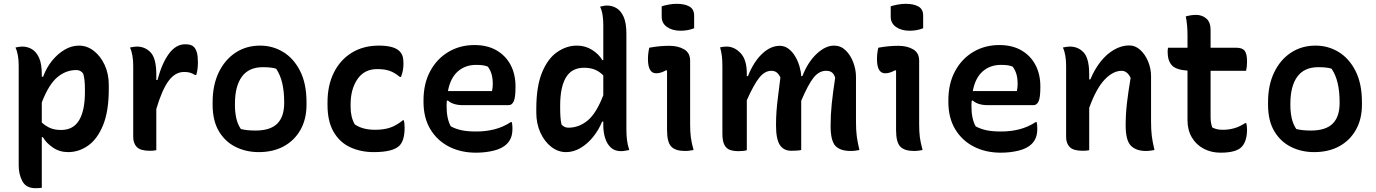

<svg xmlns="http://www.w3.org/2000/svg" viewBox="-20 -786 7210 1006"><path d="M61 -537Q70 -539 79 -540.5Q88 -542 97 -542Q124 -542 147 -528.5Q170 -515 184.5 -483.5Q199 -452 199 -396V-384H206Q223 -431 252.5 -467.5Q282 -504 318.5 -525.5Q355 -547 394 -547Q436 -547 471.5 -519.5Q507 -492 528.5 -445.5Q550 -399 550 -340V-320Q550 -203 520 -130Q490 -57 441.5 -23Q393 11 337 11Q292 11 257 -13Q222 -37 205 -67H199V198Q189 199 182 199.5Q175 200 166 200Q117 200 97.5 164Q78 128 78 81V-442Q78 -470 74 -494Q70 -518 61 -537ZM380 -419Q325 -419 280 -381Q235 -343 199 -249V-144Q220 -125 243.5 -115Q267 -105 300 -105Q364 -105 394.5 -156Q425 -207 425 -304V-314Q425 -343 423 -363.5Q421 -384 416 -400Q403 -419 380 -419Z M799 1Q789 3 781 3.5Q773 4 765 4Q716 4 697 -15.5Q678 -35 678 -68V-441Q678 -469 674 -493.5Q670 -518 661 -537Q670 -539 679 -540.5Q688 -542 697 -542Q741 -542 770 -510.5Q799 -479 799 -395V-367H805Q829 -456 865.5 -505Q902 -554 950 -554Q966 -554 977 -551Q988 -548 996 -540Q1006 -530 1011.5 -511Q1017 -492 1017 -459Q1017 -442 1015 -425Q1013 -408 1008 -393H1002Q989 -401 976.5 -405Q964 -409 945 -409Q898 -409 863.5 -362.5Q829 -316 799 -215Z M1343 -547Q1409 -547 1464 -513.5Q1519 -480 1552.5 -414Q1586 -348 1586 -250V-237Q1586 -162 1554.5 -106Q1523 -50 1467 -19.5Q1411 11 1336 11Q1269 11 1214 -16.5Q1159 -44 1126.5 -99Q1094 -154 1094 -238V-250Q1094 -340 1126 -406.5Q1158 -473 1214 -510Q1270 -547 1343 -547ZM1357 -434Q1284 -434 1247.5 -384.5Q1211 -335 1211 -242V-235Q1211 -199 1218 -167Q1225 -135 1242 -110Q1273 -102 1319 -102Q1396 -102 1432.5 -138Q1469 -174 1469 -246V-252Q1469 -306 1459 -349.5Q1449 -393 1427 -426Q1403 -434 1357 -434Z M1965 -547Q2044 -547 2073 -518Q2084 -507 2089 -493Q2094 -479 2094 -453Q2094 -415 2081 -383H2075Q2047 -406 2021 -415Q1995 -424 1956 -424Q1889 -424 1853 -371.5Q1817 -319 1817 -239V-226Q1817 -172 1839 -134Q1862 -119 1888 -112.5Q1914 -106 1945 -106Q1992 -106 2025 -117.5Q2058 -129 2091 -156H2096Q2100 -141 2100 -116Q2100 -85 2093.5 -61Q2087 -37 2073 -23Q2039 11 1939 11Q1870 11 1815 -14.5Q1760 -40 1728 -95Q1696 -150 1696 -236V-250Q1696 -339 1729.5 -406Q1763 -473 1823.5 -510Q1884 -547 1965 -547Z M2466 -550Q2534 -550 2582 -522Q2630 -494 2655.5 -445.5Q2681 -397 2681 -333V-329Q2681 -274 2671.5 -254.5Q2662 -235 2645 -235H2406Q2353 -235 2326 -260L2321 -257Q2320 -246 2320 -235V-228Q2320 -164 2342 -124Q2368 -110 2399 -103.5Q2430 -97 2475 -97Q2526 -97 2571 -108.5Q2616 -120 2656 -146H2662Q2665 -131 2665 -113Q2665 -84 2657.5 -65Q2650 -46 2636 -32Q2612 -8 2568 3Q2524 14 2474 14Q2394 14 2332 -18Q2270 -50 2234.5 -109.5Q2199 -169 2199 -252V-260Q2199 -348 2234 -413Q2269 -478 2329.5 -514Q2390 -550 2466 -550ZM2474 -446Q2418 -446 2379 -412Q2340 -378 2327 -309H2558Q2560 -318 2561 -327.5Q2562 -337 2562 -346Q2562 -374 2556 -396Q2550 -418 2536 -437Q2523 -442 2510 -444Q2497 -446 2474 -446Z M3003 -547Q3047 -547 3082.5 -524.5Q3118 -502 3136 -471H3141V-656Q3141 -684 3137 -708.5Q3133 -733 3124 -751Q3133 -753 3142 -755Q3151 -757 3160 -757Q3187 -757 3210 -743.5Q3233 -730 3247.5 -698Q3262 -666 3262 -610V-110Q3262 -79 3265 -53.5Q3268 -28 3277 0Q3265 2 3255 4Q3245 6 3233 6Q3201 6 3180.5 -13Q3160 -32 3150.5 -63Q3141 -94 3141 -130V-149H3135Q3117 -105 3087.5 -68.5Q3058 -32 3021.5 -10.5Q2985 11 2946 11Q2904 11 2868.5 -16.5Q2833 -44 2811.5 -91Q2790 -138 2790 -196V-216Q2790 -333 2820 -406Q2850 -479 2899 -513Q2948 -547 3003 -547ZM2922 -134Q2936 -117 2958 -117Q3014 -117 3059.5 -155Q3105 -193 3141 -287V-391Q3120 -412 3096 -421.5Q3072 -431 3040 -431Q2976 -431 2945.5 -380.5Q2915 -330 2915 -232V-222Q2915 -194 2916.5 -173Q2918 -152 2922 -134Z M3475 -105V-416L3470 -418Q3458 -411 3445 -406.5Q3432 -402 3418 -402Q3375 -402 3375 -477Q3375 -493 3377 -508.5Q3379 -524 3382 -536Q3409 -541 3434.5 -543.5Q3460 -546 3486 -546Q3533 -546 3564.5 -527.5Q3596 -509 3596 -468V-135Q3596 -96 3599.5 -68Q3603 -40 3614 0Q3603 2 3592 3.5Q3581 5 3569 5Q3519 5 3497 -18Q3475 -41 3475 -105ZM3447 -753Q3462 -758 3483.5 -762Q3505 -766 3526 -766Q3567 -766 3592 -752Q3617 -738 3617 -704V-638Q3585 -625 3546 -625Q3503 -625 3475 -644.5Q3447 -664 3447 -698Z M3893 1Q3877 6 3849 6Q3824 6 3805 -0.5Q3786 -7 3775.5 -27Q3765 -47 3765 -87V-438Q3765 -469 3762.5 -491Q3760 -513 3753 -538Q3761 -540 3770 -541Q3779 -542 3787 -542Q3828 -542 3860.5 -507.5Q3893 -473 3893 -401V-387H3899Q3928 -461 3972.5 -503.5Q4017 -546 4066 -546Q4091 -546 4111.5 -530.5Q4132 -515 4146.5 -490.5Q4161 -466 4169 -438.5Q4177 -411 4178 -387H4184Q4213 -461 4259 -504Q4305 -547 4350 -547Q4385 -547 4410.5 -522.5Q4436 -498 4450.5 -460Q4465 -422 4465 -383V-149Q4465 -105 4469 -73Q4473 -41 4483 0Q4472 2 4461.5 3.5Q4451 5 4437 5Q4382 5 4357 -22Q4332 -49 4332 -126Q4332 -185 4338 -242.5Q4344 -300 4356 -379Q4350 -398 4339 -406.5Q4328 -415 4308 -415Q4272 -415 4243.5 -380Q4215 -345 4178 -258V0Q4161 4 4126 4Q4086 4 4066 -26.5Q4046 -57 4046 -130Q4046 -167 4048.5 -202.5Q4051 -238 4056.5 -280Q4062 -322 4069 -380Q4061 -397 4050 -406Q4039 -415 4021 -415Q3988 -415 3959.5 -380.5Q3931 -346 3893 -261Z M4675 -105V-416L4670 -418Q4658 -411 4645 -406.5Q4632 -402 4618 -402Q4575 -402 4575 -477Q4575 -493 4577 -508.5Q4579 -524 4582 -536Q4609 -541 4634.5 -543.5Q4660 -546 4686 -546Q4733 -546 4764.5 -527.5Q4796 -509 4796 -468V-135Q4796 -96 4799.5 -68Q4803 -40 4814 0Q4803 2 4792 3.5Q4781 5 4769 5Q4719 5 4697 -18Q4675 -41 4675 -105ZM4647 -753Q4662 -758 4683.5 -762Q4705 -766 4726 -766Q4767 -766 4792 -752Q4817 -738 4817 -704V-638Q4785 -625 4746 -625Q4703 -625 4675 -644.5Q4647 -664 4647 -698Z M5216 -550Q5284 -550 5332 -522Q5380 -494 5405.5 -445.5Q5431 -397 5431 -333V-329Q5431 -274 5421.5 -254.5Q5412 -235 5395 -235H5156Q5103 -235 5076 -260L5071 -257Q5070 -246 5070 -235V-228Q5070 -164 5092 -124Q5118 -110 5149 -103.5Q5180 -97 5225 -97Q5276 -97 5321 -108.5Q5366 -120 5406 -146H5412Q5415 -131 5415 -113Q5415 -84 5407.5 -65Q5400 -46 5386 -32Q5362 -8 5318 3Q5274 14 5224 14Q5144 14 5082 -18Q5020 -50 4984.5 -109.5Q4949 -169 4949 -252V-260Q4949 -348 4984 -413Q5019 -478 5079.5 -514Q5140 -550 5216 -550ZM5224 -446Q5168 -446 5129 -412Q5090 -378 5077 -309H5308Q5310 -318 5311 -327.5Q5312 -337 5312 -346Q5312 -374 5306 -396Q5300 -418 5286 -437Q5273 -442 5260 -444Q5247 -446 5224 -446Z M5687 1Q5677 3 5669 3.5Q5661 4 5653 4Q5604 4 5585 -15.5Q5566 -35 5566 -68V-441Q5566 -469 5562 -493.5Q5558 -518 5549 -537Q5558 -539 5567 -540.5Q5576 -542 5585 -542Q5630 -542 5658.5 -510.5Q5687 -479 5687 -395V-370H5693Q5714 -421 5745.5 -461.5Q5777 -502 5816.5 -525Q5856 -548 5897 -548Q5929 -548 5955 -524Q5981 -500 5996 -463Q6011 -426 6011 -388V-149Q6011 -105 6015 -73Q6019 -41 6029 0Q6018 2 6007 3.5Q5996 5 5984 5Q5933 5 5905.5 -22.5Q5878 -50 5878 -129Q5878 -189 5885 -248Q5892 -307 5904 -378Q5886 -415 5857 -415Q5812 -415 5768 -369Q5724 -323 5687 -221Z M6510 -141Q6514 -126 6514 -108Q6514 -50 6489 -20Q6462 14 6375 14Q6326 14 6286.5 -7Q6247 -28 6224.5 -66.5Q6202 -105 6202 -157V-416Q6142 -420 6120 -444Q6098 -468 6098 -514Q6098 -520 6098.5 -526Q6099 -532 6100 -536H6202V-601Q6202 -626 6200 -650.5Q6198 -675 6193 -700Q6207 -704 6220.5 -706Q6234 -708 6247 -708Q6278 -708 6300.5 -689Q6323 -670 6323 -629V-536H6456Q6490 -536 6502 -519.5Q6514 -503 6514 -463Q6514 -437 6509 -415H6323V-172Q6323 -141 6332 -118Q6344 -112 6356.5 -109Q6369 -106 6388 -106Q6452 -106 6504 -141Z M6873 -547Q6939 -547 6994 -513.5Q7049 -480 7082.5 -414Q7116 -348 7116 -250V-237Q7116 -162 7084.5 -106Q7053 -50 6997 -19.5Q6941 11 6866 11Q6799 11 6744 -16.5Q6689 -44 6656.5 -99Q6624 -154 6624 -238V-250Q6624 -340 6656 -406.5Q6688 -473 6744 -510Q6800 -547 6873 -547ZM6887 -434Q6814 -434 6777.5 -384.5Q6741 -335 6741 -242V-235Q6741 -199 6748 -167Q6755 -135 6772 -110Q6803 -102 6849 -102Q6926 -102 6962.5 -138Q6999 -174 6999 -246V-252Q6999 -306 6989 -349.5Q6979 -393 6957 -426Q6933 -434 6887 -434Z"/></svg>

Font: Recursive Sn Csl St SmB
Style: Regular
Weight: 600
Version: Version 1.079;hotconv 1.0.112;makeotfexe 2.5.65598; ttfautoh